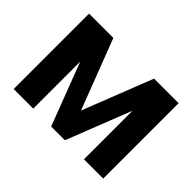

<svg xmlns="http://www.w3.org/2000/svg" viewBox="-107 -742 955 955"><g transform="rotate(45 370.0 -265.0)"><path d="M513.7 -530.3H686.5V0H550.8V-341.3L417 0H320.3L194.3 -330.6V0H56.6V-530.3H227.5L369.1 -161.1Z"/></g></svg>

Font: Pretendard GOV
Style: Bold
Weight: 700
Designer: Base glyphs from Inter by Rasmus Andersson; Hangeul glyphs from Noto Sans CJK(Source Han Sans) by Jang Soo-young and Kan
Foundry: Kil Hyung-jin
Version: Version 1.309